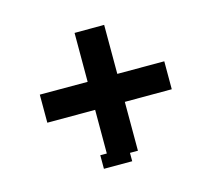

<svg xmlns="http://www.w3.org/2000/svg" viewBox="-78 -744 757 680"><g transform="rotate(-15 300.5 -404.0)"><path d="M223.7 -207.4 327.4 -207V-157.6H223.7ZM247.8 -649.4 356.4 -649.8 356.6 -188.3H247.6ZM72.3 -470.1H528.7V-367.6L72.3 -367.2Z"/></g></svg>

Font: Wand UI Pro
Style: Regular
Weight: 400
Designer: Andreas Faust
Version: Version 1.003;FEAKit 1.0